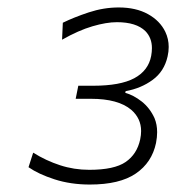

<svg xmlns="http://www.w3.org/2000/svg" viewBox="-20 -790 472 515"><path d="M221 -295Q169.5 -295 126.2 -309Q83 -323 56.5 -341.5L69 -380.5Q103.5 -359 141 -346.8Q178.5 -334.5 219.5 -334.5Q286.5 -334.5 317 -355.5Q347.5 -376.5 356 -416Q358.5 -428 358.5 -438.5Q358.5 -472.5 332 -495.5Q297 -525 224 -525H183L190 -560H229.5Q302.5 -560 340.2 -580.2Q378 -600.5 385.5 -640Q387.5 -651 387.5 -661Q387.5 -688.5 370 -706.5Q345.5 -730.5 293.5 -730.5Q265.5 -730.5 228 -719.5Q190.5 -708.5 146.5 -683.5L148.5 -729Q178 -743.5 218 -756.8Q258 -770 298.5 -770Q344.5 -770 376.8 -752.2Q409 -734.5 423.5 -704.5Q432.5 -685.5 432.5 -664Q432.5 -651.5 429.5 -638.5Q420.5 -598.5 389.5 -575.8Q358.5 -553 317 -545.5L316 -541Q338 -535 360 -517.8Q382 -500.5 394.5 -473Q401.5 -456 401.5 -435.5Q401.5 -422 398.5 -406.5Q387.5 -354 344.2 -324.5Q301 -295 221 -295Z"/></svg>

Font: Heraclito ExtraLight
Style: Italic
Weight: 200
Italic angle: -12°
Designer: Kostas Bartsokas (font) & Cristiano Sobral (main changes)
Foundry: Kostas Bartsokas (font) & Cristiano Sobral (main changes)
Version: Version 1.00;July 8, 2020;FontCreator 13.0.0.2655 64-bit